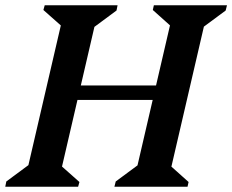

<svg xmlns="http://www.w3.org/2000/svg" viewBox="-46 -710 883 730"><path d="M177 -330 188 -385H632L621 -330ZM-26 0 -22 -20 101 -111 52 -39 194 -651 225 -578 119 -672 124 -690H401L397 -670L274 -579L323 -651L181 -39L150 -112L256 -18L251 0ZM389 0 394 -20 517 -111 467 -39 609 -651 640 -578 535 -672 539 -690H817L812 -670L689 -579L739 -651L597 -39L566 -112L671 -18L667 0Z"/></svg>

Font: Platypi Light Medium
Style: Italic
Weight: 500
Italic angle: -13°
Version: Version 1.200